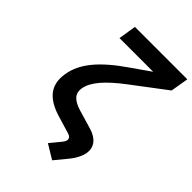

<svg xmlns="http://www.w3.org/2000/svg" viewBox="-260 -848 1153 1153"><g transform="rotate(45 316.5 -271.0)"><path d="M403 188 464 114C496 76 513 41 519 9C527 -45 497 -87 430 -107L308 -143C243 -163 215 -194 223 -242C233 -304 289 -371 405 -458L614 -616L633 -730H188L170 -617H456L340 -536C184 -429 108 -336 92 -232C75 -127 126 -62 249 -26L359 7C376 13 384 23 382 38C381 46 376 55 368 65L312 133Z"/></g></svg>

Font: JetBrains Mono
Style: Bold Italic
Weight: 558
Italic angle: -9°
Monospace: yes
Designer: Philipp Nurullin, Konstantin Bulenkov
Foundry: JetBrains
Version: Version 2.305